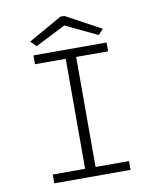

<svg xmlns="http://www.w3.org/2000/svg" viewBox="-87 -853 773 923"><g transform="rotate(-10 300.0 -392.0)"><path d="M103 0V-43H261V-580H111V-623H468V-580H312V-43H475V0ZM134 -664 107 -691 271 -784H290L462 -691L437 -665L282 -739Z"/></g></svg>

Font: Inconsolata Expanded Light
Style: Regular
Weight: 300
Width: 7
Monospace: yes
Designer: Raph Levien, Cyreal, Brenton Simpson
Foundry: Raph Levien, Cyreal, Google
Version: Version 3.001; ttfautohint (v1.8.2.53-6de2)